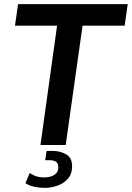

<svg xmlns="http://www.w3.org/2000/svg" viewBox="-20 -706 642 935"><path d="M177 0 258 -581H53L68 -686H602L587 -581H382L300 0ZM199 209Q173 209 147 203.5Q121 198 104 186L125 136Q134 144 152 151Q170 158 198 158Q214 158 229 153Q244 148 254 137.5Q264 127 264 109Q264 89 252.5 81.5Q241 74 220 74H200L207 29H238Q273 29 302 45.5Q331 62 331 103Q331 144 308 167.5Q285 191 254.5 200Q224 209 199 209Z"/></svg>

Font: Chivo Medium Medium
Style: Italic
Weight: 500
Italic angle: -8.05°
Version: Version 2.002